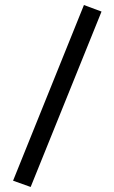

<svg xmlns="http://www.w3.org/2000/svg" viewBox="-20 -729 455 764"><path d="M102 15 32 -10 314 -709 384 -683Z"/></svg>

Font: Cairo-CLs
Style: CLs-Regular
Weight: 400
Version: Version 3.130;gftools[0.9.24]